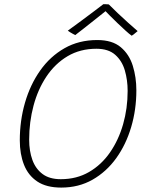

<svg xmlns="http://www.w3.org/2000/svg" viewBox="-20 -846 717 892"><path d="M264.5 25.5Q195.5 25.5 153.2 -2.8Q111 -31 91.5 -80.5Q72 -130 72 -194Q72 -285.5 96.2 -369.2Q120.5 -453 166.8 -518.5Q213 -584 279.8 -622Q346.5 -660 432 -660Q501.5 -660 541 -626.8Q580.5 -593.5 597 -540.2Q613.5 -487 613.5 -426Q613.5 -337 589.5 -255.8Q565.5 -174.5 520 -111.2Q474.5 -48 410 -11.2Q345.5 25.5 264.5 25.5ZM262.5 -13.5Q336 -13.5 393.5 -46.8Q451 -80 491 -137.8Q531 -195.5 552 -269Q573 -342.5 573 -423.5Q573 -474 560 -518.8Q547 -563.5 515.2 -591.5Q483.5 -619.5 428 -619.5Q352.5 -619.5 294.2 -585Q236 -550.5 196 -490.8Q156 -431 135.8 -355.2Q115.5 -279.5 115.5 -197Q115.5 -144.5 130.5 -103Q145.5 -61.5 177.8 -37.5Q210 -13.5 262.5 -13.5ZM485.5 -825.5Q504.5 -806 528 -784Q551.5 -762 575.2 -740.5Q599 -719 619.5 -701.5Q611.5 -694.5 605 -689.5Q598.5 -684.5 592 -680Q581 -687.5 563.5 -703.5Q546 -719.5 526.5 -738Q507 -756.5 491 -772.8Q475 -789 467 -797.5H474.5Q471 -794.5 454 -781Q437 -767.5 414 -749.2Q391 -731 368.2 -713Q345.5 -695 329.5 -683Q326.5 -684.5 319.5 -688.2Q312.5 -692 305.2 -696.5Q298 -701 295 -703.5Q324 -724.5 358.8 -750.2Q393.5 -776 422 -797.5Q450.5 -819 460 -826.5Q463.5 -826.5 467.8 -826.5Q472 -826.5 476.5 -826.2Q481 -826 485.5 -825.5Z"/></svg>

Font: Grandstander Thin
Style: Italic
Weight: 100
Italic angle: -15°
Designer: Tyler Finck
Foundry: Etcetera Type Co
Version: Version 1.200